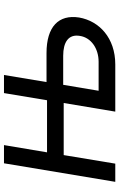

<svg xmlns="http://www.w3.org/2000/svg" viewBox="158 -743 585 941"><g transform="rotate(-90 450.5 -272.5)"><path d="M29.8 0H119L160.9 -252.8H416.2L373.9 0H605.1C734.4 0 817.8 -77.8 835.2 -177.2C850.9 -277.7 790.1 -337 660.9 -337H518.8L553.6 -545.5H464.8L429.7 -334.5H174.4L209.9 -545.5H120.7ZM476.2 -81.7 505.3 -255.3H647.7C713.1 -255.3 755 -230.1 745 -173.3C736.9 -119 683.9 -81.7 618.3 -81.7Z"/></g></svg>

Font: Margiela Sans Text
Style: Italic
Weight: 400
Italic angle: -9.39999°
Designer: Stefan Endress, Andreas Faust
Version: Version 1.100;FEAKit 1.0